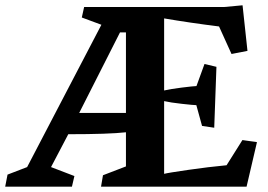

<svg xmlns="http://www.w3.org/2000/svg" viewBox="-41 -702 1006 722"><path d="M215.8 -197.3 150.9 -73.7 238.8 -40 229.5 0H-21.5L-12.7 -45.4L61 -73.7L340.3 -608.9L266.6 -636.2L275.4 -675.8H803.2L871.1 -682.1L889.6 -510.7L829.6 -499L782.7 -602.5Q672.9 -616.2 576.2 -632.8V-361.8Q599.1 -367.2 642.1 -372.6Q685.1 -377.9 697.8 -378.4L728 -461.4L772.9 -450.7L764.6 -221.7L718.8 -228.5L697.3 -306.6Q687.5 -306.6 643.3 -311.5Q599.1 -316.4 576.2 -321.8V-48.3Q590.8 -52.2 667 -63.2Q743.2 -74.2 811 -80.6L870.6 -175.3L925.3 -167.5L886.2 0H338.9L346.2 -43L432.6 -76.2V-204.6Q369.1 -197.3 215.8 -197.3ZM432.6 -580.1H410.2L256.8 -277.3H432.6Z"/></svg>

Font: Vesper Libre
Style: Bold
Weight: 700
Designer: Robert Keller & Kimya Gandhi
Foundry: Mota Italic
Version: Version 1.058